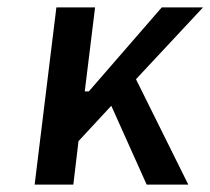

<svg xmlns="http://www.w3.org/2000/svg" viewBox="-20 -506 571 521"><path d="M179 -5 193 -123 282 -219 378 -5H491L349 -291L531 -486H419L221 -258H210L238 -486H133L74 -5Z"/></svg>

Font: Falling Sky
Style: LightObl
Weight: 400
Designer: Paul D. Hunt
Foundry: Adobe Systems Incorporated
Version: Version 1.02